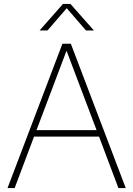

<svg xmlns="http://www.w3.org/2000/svg" viewBox="-20 -964 683 984"><path d="M587 0 487.5 -264H154.5L55 0H18.5L300 -740H343L624.5 0ZM167 -297H475L321 -704ZM461 -808H420.5L322 -922L223.5 -808H183L303 -944H341Z"/></svg>

Font: Encode Sans Thin
Style: Regular
Weight: 250
Designer: Multiple Designers
Foundry: Impallari Type
Version: Version 2.000